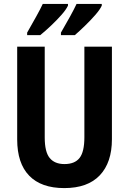

<svg xmlns="http://www.w3.org/2000/svg" viewBox="-20 -953 660 983"><path d="M553 -240Q553 -121 491 -55.5Q429 10 309 10Q191 10 129.5 -53.5Q68 -117 68 -239V-714H209V-249Q209 -175 234.5 -144Q260 -113 310 -113Q363 -113 387.5 -144.5Q412 -176 412 -250V-714H553ZM501 -924Q492 -904 467.5 -876Q443 -848 414 -820Q385 -792 363 -773H292V-786Q316 -827 338.5 -868Q361 -909 372 -933H501ZM328 -924Q318 -903 294 -876Q270 -849 241 -821.5Q212 -794 186 -773H119V-786Q143 -828 165.5 -868.5Q188 -909 199 -933H328Z"/></svg>

Font: Noto Sans Arabic Cond
Style: Bold
Weight: 700
Width: 3
Designer: Monotype Design Team, Nadine Chahine, Nizar Qandah and Khaled Hosny
Foundry: Monotype Imaging Inc.
Version: Version 2.012; ttfautohint (v1.8.4.7-5d5b)